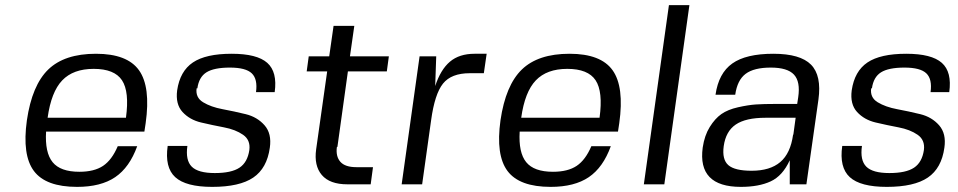

<svg xmlns="http://www.w3.org/2000/svg" viewBox="-20 -720 3741 750"><path d="M160 -206Q155 -124 185.5 -86.5Q216 -49 290 -49Q348 -49 382.5 -72Q417 -95 440 -149H516Q486 -66 430 -28Q374 10 281 10Q159 10 112.5 -52Q66 -114 85 -250Q105 -387 168.5 -448.5Q232 -510 355 -510Q477 -510 523 -445.5Q569 -381 549 -239L544 -206ZM472 -260Q486 -362 456.5 -406.5Q427 -451 346 -451Q266 -451 223 -406Q180 -361 166 -260Z M751 -375H748Q743 -339 773.5 -320.5Q804 -302 849.5 -293.5Q895 -285 940 -274Q985 -263 1013.5 -230.5Q1042 -198 1034 -143Q1023 -63 969.5 -26.5Q916 10 809 10Q706 10 664.5 -28Q623 -66 635 -150H712Q704 -94 729 -69Q754 -44 819 -44Q884 -44 915.5 -65Q947 -86 954 -134Q959 -173 929.5 -193.5Q900 -214 855 -222.5Q810 -231 765.5 -241.5Q721 -252 693 -282.5Q665 -313 672 -367Q683 -442 733.5 -476Q784 -510 885 -510Q984 -510 1024 -474.5Q1064 -439 1053 -360H980Q987 -411 963.5 -433.5Q940 -456 878 -456Q816 -456 786.5 -437.5Q757 -419 751 -375Z M1298 -146H1296Q1291 -109 1309.5 -88Q1328 -67 1372 -67H1437L1428 0H1337Q1268 0 1237 -36.5Q1206 -73 1215 -137L1258 -441H1178L1186 -500H1266L1283 -619H1364L1347 -500H1499L1491 -441H1339Z M1834 -510H1881L1870 -434H1815Q1743 -434 1710.5 -393.5Q1678 -353 1664 -250L1629 0H1549L1619 -500H1684L1680 -384Q1701 -448 1737.5 -479Q1774 -510 1834 -510Z M2010 -206Q2005 -124 2035.5 -86.5Q2066 -49 2140 -49Q2198 -49 2232.5 -72Q2267 -95 2290 -149H2366Q2336 -66 2280 -28Q2224 10 2131 10Q2009 10 1962.5 -52Q1916 -114 1935 -250Q1955 -387 2018.5 -448.5Q2082 -510 2205 -510Q2327 -510 2373 -445.5Q2419 -381 2399 -239L2394 -206ZM2322 -260Q2336 -362 2306.5 -406.5Q2277 -451 2196 -451Q2116 -451 2073 -406Q2030 -361 2016 -260Z M2495 0 2593 -700H2673L2575 0Z M2874 10Q2704 10 2725 -144Q2732 -191 2752.5 -224Q2773 -257 2798 -274.5Q2823 -292 2863 -301Q2903 -310 2933 -312Q2963 -314 3009 -314H3094L3098 -340Q3107 -401 3081.5 -428.5Q3056 -456 2991 -456Q2925 -456 2892.5 -431.5Q2860 -407 2852 -350H2775Q2787 -434 2840.5 -472Q2894 -510 3001 -510Q3106 -510 3148 -467.5Q3190 -425 3177 -331L3130 0H3065V-94Q3037 -33 2990.5 -11.5Q2944 10 2874 10ZM3078 -194H3079L3088 -260H2970Q2893 -260 2854 -233.5Q2815 -207 2807 -149Q2800 -97 2825 -75Q2850 -53 2916 -53Q2988 -53 3028 -87Q3068 -121 3078 -194Z M3386 -375H3383Q3378 -339 3408.5 -320.5Q3439 -302 3484.5 -293.5Q3530 -285 3575 -274Q3620 -263 3648.5 -230.5Q3677 -198 3669 -143Q3658 -63 3604.5 -26.5Q3551 10 3444 10Q3341 10 3299.5 -28Q3258 -66 3270 -150H3347Q3339 -94 3364 -69Q3389 -44 3454 -44Q3519 -44 3550.5 -65Q3582 -86 3589 -134Q3594 -173 3564.5 -193.5Q3535 -214 3490 -222.5Q3445 -231 3400.5 -241.5Q3356 -252 3328 -282.5Q3300 -313 3307 -367Q3318 -442 3368.5 -476Q3419 -510 3520 -510Q3619 -510 3659 -474.5Q3699 -439 3688 -360H3615Q3622 -411 3598.5 -433.5Q3575 -456 3513 -456Q3451 -456 3421.5 -437.5Q3392 -419 3386 -375Z"/></svg>

Font: Fivo Sans Modern
Style: Italic
Weight: 400
Designer: Alexander Slobzheninov
Foundry: Alexander Slobzheninov
Version: 1.0